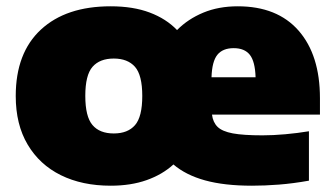

<svg xmlns="http://www.w3.org/2000/svg" viewBox="-20 -579 1062 610"><path d="M331.5 11Q241 11 173.2 -22.5Q105.5 -56 67.8 -119.8Q30 -183.5 30 -274Q30 -411 110 -485Q190 -559 331.5 -559Q403 -559 455.5 -539.2Q508 -519.5 542.5 -483.5Q577 -518.5 625.8 -538.8Q674.5 -559 735.5 -559Q861 -559 928.8 -481.5Q996.5 -404 996.5 -267V-215H653.5Q656.5 -190.5 671.2 -176Q686 -161.5 719.8 -155.2Q753.5 -149 814 -149Q847.5 -149 886.5 -152.5Q925.5 -156 961.5 -162V-5Q911 4 866.2 7.5Q821.5 11 780.5 11Q692.5 11 631.2 -6Q570 -23 531 -56.5Q496 -24.5 446 -6.8Q396 11 331.5 11ZM722.5 -426Q687.5 -426 670.5 -404.8Q653.5 -383.5 652 -333.5H792Q790.5 -383.5 773.8 -404.8Q757 -426 722.5 -426ZM341.5 -155Q386 -155 409 -181.5Q432 -208 432 -274Q432 -340.5 408.8 -366.8Q385.5 -393 341.5 -393Q297 -393 274 -366.8Q251 -340.5 251 -274.5Q251 -208.5 273.8 -181.8Q296.5 -155 341.5 -155Z"/></svg>

Font: Encode Sans Semi Expanded Black
Style: Regular
Weight: 900
Width: 6
Designer: Multiple Designers
Foundry: Impallari Type
Version: Version 3.000; ttfautohint (v1.8.3) -l 8 -r 50 -G 200 -x 14 